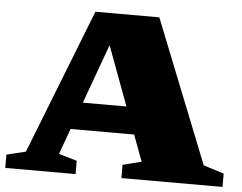

<svg xmlns="http://www.w3.org/2000/svg" viewBox="-50 -759 1033 820"><g transform="rotate(5 466.0 -349.0)"><path d="M211 -190V-306.5H580.5V-190ZM844.5 -85 932.5 -57V0H499V-57L579 -77L391 -583.5H407.5L224.5 -79.5L302.5 -57V0H1V-57L83 -77L326.5 -698H600.5Z"/></g></svg>

Font: Newsreader 9pt ExtraBold
Style: Regular
Weight: 800
Designer: Hugues Gentile
Foundry: Production Type
Version: Version 1.003